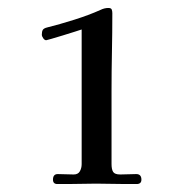

<svg xmlns="http://www.w3.org/2000/svg" viewBox="-20 -837 430 482"><path d="M335 -386Q335 -375 323 -375H295Q276 -375 258 -375.5Q240 -376 221 -376Q203 -376 185.5 -375.5Q168 -375 150 -375H124Q113 -375 113 -386Q113 -400 125 -400Q135 -400 145 -399.5Q155 -399 165 -399Q176 -399 180.5 -407Q185 -415 185 -425V-763Q182 -762 168 -757.5Q154 -753 137.5 -748Q121 -743 109 -739.5Q97 -736 96 -736Q92 -736 88.5 -741Q85 -746 85 -750Q85 -758 87.5 -762Q90 -766 98 -768Q130 -776 166.5 -787.5Q203 -799 232 -812Q242 -817 252 -817Q259 -817 260.5 -813Q262 -809 262 -804Q262 -755 261 -706Q260 -657 260 -608V-425Q260 -412 264 -405.5Q268 -399 282 -399Q292 -399 302 -399.5Q312 -400 322 -400Q335 -400 335 -386Z"/></svg>

Font: Kaisei Tokumin
Style: Bold
Weight: 700
Designer: Font-Kai, 金井和夫
Foundry: KAZUO KANAI
Version: Version 5.003